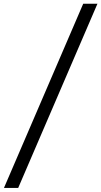

<svg xmlns="http://www.w3.org/2000/svg" viewBox="-76 -800 526 998"><path d="M-55.5 177 356.5 -780.5H430.5L18.5 177Z"/></svg>

Font: Merriweather 72pt
Style: Bold Italic
Weight: 700
Italic angle: -7.8°
Version: Version 2.101